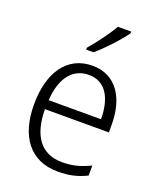

<svg xmlns="http://www.w3.org/2000/svg" viewBox="-143 -854 787 951"><g transform="rotate(20 250.0 -378.0)"><path d="M382 -757V-766H312C286 -720 241 -660 203 -616V-606H242C288 -645 353 -715 382 -757ZM261 -542C127 -542 53 -430 53 -263C53 -97 129 10 277 10C337 10 382 -1 428 -24V-77C377 -52 336 -41 280 -41C172 -41 113 -117 112 -259H449V-301C449 -438 387 -542 261 -542ZM260 -493C350 -493 390 -414 390 -307H114C122 -429 176 -493 260 -493Z"/></g></svg>

Font: Noto Sans Bengali SemiCondensed Light
Style: Regular
Weight: 300
Width: 4
Designer: Joana Ranito - Universal Thirst; Jelle Bosma - Monotype Design Team
Foundry: Universal Thirst ehf.
Version: Version 3.000